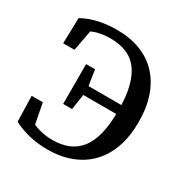

<svg xmlns="http://www.w3.org/2000/svg" viewBox="-161 -818 940 969"><g transform="rotate(30 309.5 -333.5)"><path d="M44 -30 40 -179H105L134 -29L70 -42V-97Q109 -66 152 -52Q195 -38 240 -38Q292 -38 332 -54Q372 -70 400 -105Q428 -140 442 -196.5Q456 -253 456 -334Q456 -415 441.5 -471Q427 -527 400 -562Q373 -597 332.5 -613Q292 -629 238 -629Q192 -629 152 -615.5Q112 -602 74 -572V-624L139 -638L111 -488H45L49 -637Q94 -662 144.5 -672.5Q195 -683 246 -683Q323 -683 383.5 -660Q444 -637 486.5 -592Q529 -547 551.5 -482Q574 -417 574 -334Q574 -250 551 -185Q528 -120 485 -75.5Q442 -31 381 -7.5Q320 16 244 16Q187 16 137 4Q87 -8 44 -30ZM198 -223V-455H250L266 -352V-331L250 -223ZM231 -313V-365H508V-313Z"/></g></svg>

Font: Source Serif 4 18pt Medium
Style: Regular
Weight: 500
Designer: Frank Grießhammer
Foundry: Adobe Systems Incorporated
Version: Version 4.004;hotconv 1.0.116;makeotfexe 2.5.65601